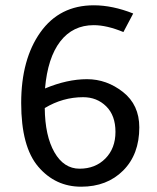

<svg xmlns="http://www.w3.org/2000/svg" viewBox="-20 -693 592 725"><path d="M334 -598Q255 -598 207.5 -536.5Q160 -475 150 -359Q234 -394 308.5 -394Q383 -394 444.5 -345.5Q506 -297 506 -212Q506 -110 445 -49Q384 12 286.5 12Q189 12 124.5 -63.5Q60 -139 60 -304Q60 -469 132.5 -571Q205 -673 334 -673Q405 -673 483 -642L446 -572Q383 -598 334 -598ZM294 -326Q217 -326 149 -285Q150 -180 185.5 -118Q221 -56 280.5 -56Q340 -56 378 -94.5Q416 -133 416 -195Q416 -257 381 -291.5Q346 -326 294 -326Z"/></svg>

Font: Average Sans
Style: Regular
Weight: 400
Designer: Eduardo Rodriguez Tunni
Foundry: Eduardo Rodriguez Tunni
Version: Version 1.001